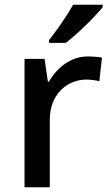

<svg xmlns="http://www.w3.org/2000/svg" viewBox="-20 -852 465 806"><path d="M411 -822V-832H287C262 -787 216 -721 186 -684V-672H256C304 -708 382 -785 411 -822ZM349 -615C275 -615 219 -567 185 -509H181L167 -605H83V-66H189V-350C189 -456 262 -518 343 -518C360 -518 382 -515 397 -511L408 -610C392 -613 368 -615 349 -615Z"/></svg>

Font: Noto Sans Malayalam UI Medium
Style: Regular
Weight: 500
Designer: Jelle Bosma - Monotype Design Team
Foundry: Monotype Imaging Inc.
Version: Version 2.104